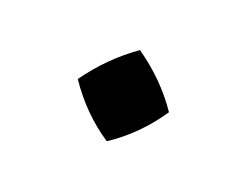

<svg xmlns="http://www.w3.org/2000/svg" viewBox="-41 -357 357 277"><g transform="rotate(20 137.0 -219.0)"><path d="M67 -219Q96 -260 137 -289Q180 -259 207 -219Q178 -176 137 -149Q96 -176 67 -219Z"/></g></svg>

Font: Galdeano
Style: Regular
Weight: 400
Designer: Dario Manuel Muhafara
Foundry: Dario Manuel Muhafara
Version: Version 1.001